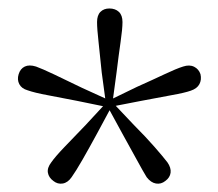

<svg xmlns="http://www.w3.org/2000/svg" viewBox="-20 -829 515 453"><path d="M230 -584 220 -658Q216 -699 212.5 -730Q209 -761 209 -777Q209 -793 217 -801Q225 -809 238 -809Q252 -809 260.5 -801Q269 -793 269 -777Q269 -761 264.5 -730Q260 -699 255 -658L245 -584ZM235 -576 162 -591Q122 -599 92 -604.5Q62 -610 45 -616Q31 -620 25.5 -630.5Q20 -641 24 -654Q28 -667 38.5 -672Q49 -677 65 -672Q79 -667 107.5 -653.5Q136 -640 173 -622L241 -591ZM244 -579 209 -514Q190 -479 174.5 -452Q159 -425 149 -411Q140 -398 128 -396Q116 -394 106 -402Q95 -410 93 -421.5Q91 -433 101 -446Q110 -459 132 -482Q154 -505 182 -534L232 -588ZM244 -589 296 -534Q324 -506 344.5 -482.5Q365 -459 375 -446Q384 -433 382.5 -421.5Q381 -410 370 -402Q360 -394 348 -396Q336 -398 326 -411Q318 -424 303 -451.5Q288 -479 268 -515L232 -581ZM235 -591 303 -624Q341 -641 368.5 -654Q396 -667 412 -672Q427 -677 438 -671.5Q449 -666 453 -654Q456 -641 450.5 -630.5Q445 -620 430 -615Q416 -610 385 -604.5Q354 -599 313 -591L241 -577Z"/></svg>

Font: Noto Serif SC ExtraLight
Style: Regular
Weight: 200
Designer: Ryoko NISHIZUKA 西塚涼子 (kana & ideographs); Frank Grießhammer (Latin, Greek & Cyrillic); Wenlong ZHANG 张文龙 (bopomofo); San
Foundry: Adobe
Version: Version 2.002-H1;hotconv 1.1.0;makeotfexe 2.6.0